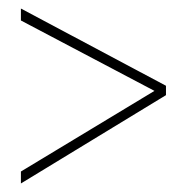

<svg xmlns="http://www.w3.org/2000/svg" viewBox="-20 -578 439 450"><path d="M29 -176 342 -365 29 -530V-558L369 -377V-355L29 -148Z"/></svg>

Font: Noto Sans ExtraCondensed Thin
Style: Regular
Weight: 100
Width: 2
Designer: Monotype Design Team
Foundry: Monotype Imaging Inc.
Version: Version 2.013; ttfautohint (v1.8.4.7-5d5b)